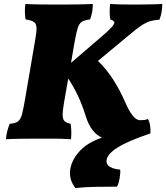

<svg xmlns="http://www.w3.org/2000/svg" viewBox="-20 -699 838 968"><path d="M10 3Q12 -19 16.5 -37Q21 -55 29 -75Q59 -77 72 -88Q85 -99 91.5 -125Q98 -151 106 -197L158 -501Q165 -540 164 -560Q163 -580 150.5 -588.5Q138 -597 109 -601Q106 -618 105.5 -638.5Q105 -659 108 -679Q145 -677 186.5 -676.5Q228 -676 276 -676Q315 -676 359.5 -676.5Q404 -677 448 -679Q448 -660 445 -640.5Q442 -621 434 -601Q407 -598 393 -589.5Q379 -581 371.5 -556.5Q364 -532 355 -481L338 -382L494 -516Q530 -547 544.5 -563.5Q559 -580 556 -588Q553 -596 536 -601Q533 -618 533 -638.5Q533 -659 535 -679Q564 -677 599.5 -676.5Q635 -676 661 -676Q683 -676 710.5 -676.5Q738 -677 762.5 -677.5Q787 -678 798 -679Q798 -660 795 -640.5Q792 -621 784 -600Q757 -598 736.5 -592Q716 -586 691.5 -569.5Q667 -553 627 -519L474 -392Q516 -351 549.5 -299.5Q583 -248 612 -182Q629 -142 648 -117.5Q667 -93 686 -93Q699 -93 707 -94Q715 -95 726 -99Q734 -85 737 -64Q740 -43 738 -26Q626 11 572.5 45Q519 79 517 111Q516 132 535.5 143Q555 154 586 156Q588 172 583 200Q578 228 570 242Q517 242 462 243Q407 244 360 249Q330 210 333 165Q337 114 378 67Q419 20 494 -5Q438 -30 412 -114Q395 -169 374 -214Q353 -259 324 -303L302 -177Q295 -136 296 -115.5Q297 -95 307 -87Q317 -79 336 -75Q339 -56 339.5 -37Q340 -18 338 3Q310 1 287.5 0.5Q265 0 241.5 0Q218 0 185 0Q130 0 87.5 0.5Q45 1 10 3Z"/></svg>

Font: Vollkorn Black
Style: Italic
Weight: 900
Italic angle: -11°
Designer: Friedrich Althausen
Foundry: Friedrich Althausen
Version: Version 5.000; ttfautohint (v1.8.3)